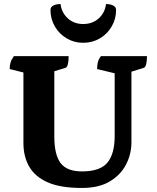

<svg xmlns="http://www.w3.org/2000/svg" viewBox="-20 -919 776 951"><path d="M386 12Q279 12 216 -16Q153 -44 124.5 -94Q96 -144 96 -211V-560L28 -577Q28 -595 32.5 -610Q37 -625 49 -641H320Q320 -616 316 -600.5Q312 -585 304 -583L249 -566V-243Q249 -153 280 -111.5Q311 -70 386 -70Q476 -70 512 -113.5Q548 -157 548 -245V-556L461 -577Q461 -595 464.5 -610Q468 -625 480 -641H708Q708 -617 704 -601Q700 -585 692 -583L631 -564V-214Q631 -156 604.5 -104.5Q578 -53 524 -20.5Q470 12 386 12ZM392 -707Q348 -707 311 -728.5Q274 -750 252 -787.5Q230 -825 230 -870Q230 -884 244 -891.5Q258 -899 280 -899Q285 -856 316 -828Q347 -800 392 -800Q438 -800 469 -828Q500 -856 505 -899Q527 -899 541 -891.5Q555 -884 555 -870Q555 -825 533 -787.5Q511 -750 474 -728.5Q437 -707 392 -707Z"/></svg>

Font: Petrona ExtraBold
Style: Regular
Weight: 800
Designer: Ringo R. Seeber
Foundry: Ringo R. Seeber
Version: Version 2.001; ttfautohint (v1.8.3)